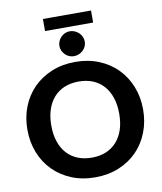

<svg xmlns="http://www.w3.org/2000/svg" viewBox="-108 -1122 1026 1215"><g transform="rotate(-10 405.5 -514.0)"><path d="M33.5 0ZM777 -363Q777 -283.5 750.2 -215.5Q723.5 -147.5 674.8 -98Q626 -48.5 557.5 -20.2Q489 8 405.5 8Q322 8 253.5 -20.2Q185 -48.5 136 -98Q87 -147.5 60.2 -215.5Q33.5 -283.5 33.5 -363Q33.5 -442.5 60.2 -510.2Q87 -578 136 -627.5Q185 -677 253.5 -705.2Q322 -733.5 405.5 -733.5Q489 -733.5 557.5 -705.2Q626 -677 674.8 -627.2Q723.5 -577.5 750.2 -509.8Q777 -442 777 -363ZM623.5 -363Q623.5 -420 608.5 -465.2Q593.5 -510.5 565.2 -542.2Q537 -574 496.8 -590.8Q456.5 -607.5 405.5 -607.5Q354.5 -607.5 314 -590.8Q273.5 -574 245.2 -542.2Q217 -510.5 202 -465.2Q187 -420 187 -363Q187 -305.5 202 -260.2Q217 -215 245.2 -183.5Q273.5 -152 314 -135.2Q354.5 -118.5 405.5 -118.5Q456.5 -118.5 496.8 -135.2Q537 -152 565.2 -183.5Q593.5 -215 608.5 -260.2Q623.5 -305.5 623.5 -363ZM252 -1036.5H561V-959H252ZM488 -849.5Q488 -833.5 481.5 -819.2Q475 -805 463.5 -794Q452 -783 436.8 -776.8Q421.5 -770.5 404.5 -770.5Q388.5 -770.5 374.2 -776.8Q360 -783 349 -794Q338 -805 331.5 -819.2Q325 -833.5 325 -849.5Q325 -866 331.5 -880.8Q338 -895.5 349 -906.5Q360 -917.5 374.2 -924Q388.5 -930.5 404.5 -930.5Q421.5 -930.5 436.8 -924Q452 -917.5 463.5 -906.5Q475 -895.5 481.5 -880.8Q488 -866 488 -849.5Z"/></g></svg>

Font: Lato Heavy
Style: Regular
Weight: 800
Designer: Lukasz Dziedzic
Foundry: tyPoland Lukasz Dziedzic
Version: Version 2.007; 2014-02-27